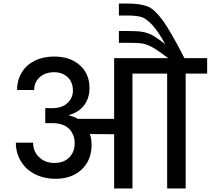

<svg xmlns="http://www.w3.org/2000/svg" viewBox="-20 -1070 1196 1090"><path d="M1027 -740C1027 -740 1027 -740 1027 -740C976 -840 935 -911 905 -953C874 -995 846 -1022 819 -1033C792 -1044 752 -1050 701 -1050C701 -1050 655 -1050 655 -1050C655 -1050 655 -982 655 -982C655 -982 703 -982 703 -982C703 -982 703 -982 703 -982C736 -982 762 -979 781 -974C800 -968 821 -953 843 -930C865 -907 890 -870 918 -819C918 -819 918 -819 918 -819C888 -843 863 -860 843 -871C823 -881 803 -887 784 -890C765 -893 736 -894 699 -894C699 -894 655 -894 655 -894C655 -894 655 -827 655 -827C655 -827 701 -827 701 -827C701 -827 701 -827 701 -827C740 -827 769 -826 788 -823C807 -820 826 -812 846 -801C866 -790 896 -769 935 -740C935 -740 628 -740 628 -740C628 -740 628 -395 628 -395C628 -395 423 -395 423 -395C423 -395 423 -395 423 -395C407 -404 390 -411 371 -415C371 -415 371 -417 371 -417C371 -417 371 -417 371 -417C409 -427 438 -446 458 -473C478 -500 488 -532 488 -570C488 -570 488 -570 488 -570C488 -624 470 -667 433 -700C396 -733 347 -749 287 -749C287 -749 287 -749 287 -749C246 -749 210 -741 178 -726C146 -710 121 -688 104 -659C86 -630 77 -597 77 -559C77 -559 174 -559 174 -559C174 -559 174 -559 174 -559C174 -590 185 -614 207 -633C228 -651 255 -660 287 -660C287 -660 287 -660 287 -660C318 -660 343 -651 364 -632C384 -613 394 -587 394 -556C394 -556 394 -556 394 -556C394 -529 384 -505 364 -486C343 -466 315 -456 278 -456C278 -456 237 -456 237 -456C237 -456 237 -371 237 -371C237 -371 278 -371 278 -371C278 -371 278 -371 278 -371C332 -371 370 -352 391 -314C391 -314 391 -309 391 -309C391 -309 393 -309 393 -309C393 -309 393 -309 393 -309C400 -294 404 -277 404 -258C404 -258 404 -258 404 -258C404 -224 394 -197 373 -176C352 -155 324 -145 289 -145C289 -145 289 -145 289 -145C253 -145 224 -156 202 -178C179 -199 168 -227 168 -260C168 -260 70 -260 70 -260C70 -260 70 -260 70 -260C70 -220 80 -185 99 -154C118 -123 144 -98 179 -81C213 -64 252 -55 296 -55C296 -55 296 -55 296 -55C357 -55 407 -73 444 -108C481 -143 500 -190 500 -248C500 -248 500 -248 500 -248C500 -269 497 -290 490 -309C490 -309 628 -308 628 -308C628 -308 628 0 628 0C628 0 732 0 732 0C732 0 732 -652 732 -652C732 -652 929 -652 929 -652C929 -652 929 0 929 0C929 0 1034 0 1034 0C1034 0 1034 -652 1034 -652C1034 -652 1156 -652 1156 -652C1156 -652 1156 -740 1156 -740C1156 -740 1027 -740 1027 -740Z"/></svg>

Font: Girnar Poppins
Style: Medium
Weight: 500
Designer: Ninad Kale (Devanagari), Jonny Pinhorn (Latin)
Foundry: Indian Type Foundry
Version: ""